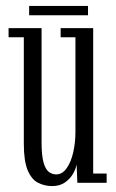

<svg xmlns="http://www.w3.org/2000/svg" viewBox="-20 -618 392 649"><path d="M156 11Q131 11 109 0Q87 -11 73.8 -42Q60.5 -73 60.5 -132.5V-492H9V-523H120.5V-138.5Q120.5 -93 127 -69.5Q133.5 -46 144.8 -37.2Q156 -28.5 170 -28.5Q190.5 -28.5 205.2 -49.2Q220 -70 227.5 -103Q235 -136 235 -172.5V-492H185V-523H295V-31.5H340.5V0H241.5L239 -62Q236.5 -47.5 226.8 -30.5Q217 -13.5 199.5 -1.2Q182 11 156 11ZM78.5 -566.5V-598H277.5V-566.5Z"/></svg>

Font: Imbue Light
Style: Regular
Weight: 300
Designer: Tyler Finck
Foundry: Etcetera Type Company
Version: Version 1.102